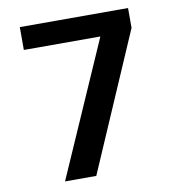

<svg xmlns="http://www.w3.org/2000/svg" viewBox="-82 -804 809 877"><g transform="rotate(-10 323.0 -365.0)"><path d="M68 -624V-730H570V-638L294 0H149L423 -624Z"/></g></svg>

Font: Sintony
Style: Bold
Weight: 700
Designer: Eduardo Rodriguez Tunni
Foundry: Eduardo Rodriguez Tunni
Version: Version 1.001